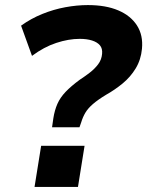

<svg xmlns="http://www.w3.org/2000/svg" viewBox="-20 -736 580 756"><path d="M185 -235 190 -270Q195 -302 206 -327Q217 -352 238.5 -374.5Q260 -397 294 -422Q314 -435 333.5 -450Q353 -465 366.5 -483Q380 -501 382 -524Q384 -545 373.5 -557.5Q363 -570 342.5 -576.5Q322 -583 294 -583Q250 -583 201.5 -567Q153 -551 106 -516L63 -635Q102 -663 146.5 -681Q191 -699 237 -707.5Q283 -716 326 -716Q397 -716 446 -695Q495 -674 519.5 -635.5Q544 -597 539 -544Q535 -501 514.5 -467Q494 -433 463 -407.5Q432 -382 398 -363Q365 -343 345.5 -326Q326 -309 316 -292Q306 -275 300 -255L293 -235ZM116 0 142 -162H313L287 0Z"/></svg>

Font: Nunito Sans 9pt ExtraBold
Style: Italic
Weight: 800
Italic angle: -9°
Version: Version 3.101;gftools[0.9.27]